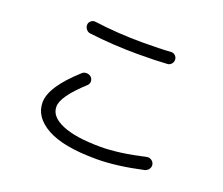

<svg xmlns="http://www.w3.org/2000/svg" viewBox="-117 -871 1234 1062"><g transform="rotate(20 500.0 -340.0)"><path d="M557.6 -676.8Q664.1 -676.8 725.6 -681.6Q739.3 -682.6 750 -673.3Q760.7 -664.1 761.7 -649.9Q762.7 -635.7 753.4 -624.5Q744.1 -613.3 730.5 -612.3Q660.2 -607.4 557.6 -607.4Q409.2 -607.4 269.5 -625Q255.9 -627 246.6 -639.2Q237.3 -651.4 238.3 -665Q239.3 -678.7 250.5 -688Q261.7 -697.3 276.4 -695.3Q417 -676.8 557.6 -676.8ZM540 16.6Q345.7 16.6 249.5 -36.6Q153.3 -89.8 153.3 -176.8Q153.3 -268.6 301.8 -402.3Q312.5 -412.1 328.1 -411.6Q343.8 -411.1 355.5 -400.4Q365.2 -389.6 365.2 -375.5Q365.2 -361.3 353.5 -350.6Q232.4 -240.2 233.4 -179.7Q233.4 -122.1 312.5 -88.4Q391.6 -54.7 540 -54.7Q645.5 -54.7 798.8 -89.8Q812.5 -92.8 825.7 -84.5Q838.9 -76.2 841.8 -61.5Q844.7 -46.9 835.9 -34.2Q827.1 -21.5 811.5 -17.6Q656.2 16.6 540 16.6Z"/></g></svg>

Font: Rounded-X Mgen+ 2m regular
Style: Regular
Weight: 400
Designer: [Source Han Sans]
Ryoko NISHIZUKA  (kana & ideographs); Paul D. Hunt (Latin, Greek & Cyrillic); Wenlong ZHANG  (bopomofo
Version: Version 1.059.20150602